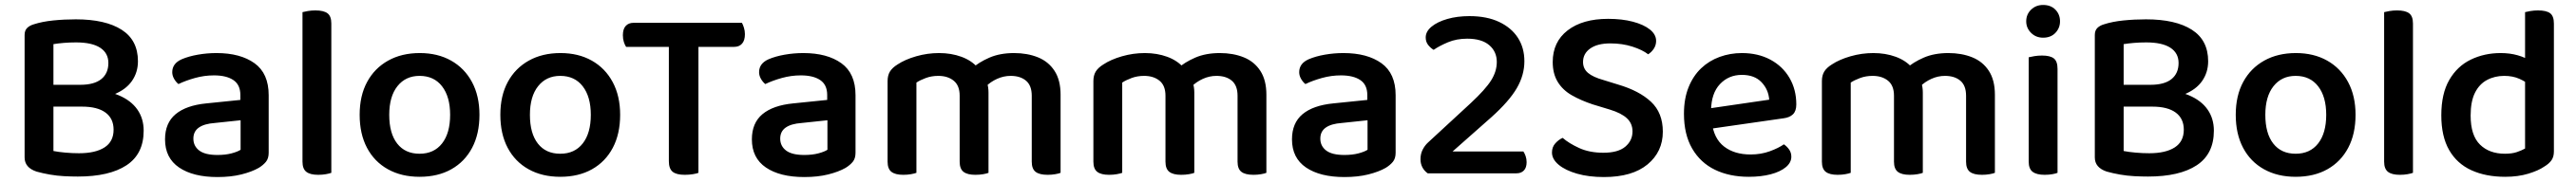

<svg xmlns="http://www.w3.org/2000/svg" viewBox="-20 -699 10363 734"><path d="M404 -357V-269H156V-357ZM310 -269 331 -336Q407 -336 457 -315Q507 -294 532.5 -257.5Q558 -221 558 -172Q558 -78 489 -32.5Q420 13 293 13Q267 13 238 11.5Q209 10 180.5 5Q152 0 127 -7Q79 -23 79 -64V-558Q79 -576 89 -586Q99 -596 116 -601Q150 -612 194 -616.5Q238 -621 285 -621Q404 -621 469.5 -579Q535 -537 535 -452Q535 -407 510.5 -372Q486 -337 436.5 -317.5Q387 -298 310 -298L303 -357Q359 -357 387.5 -380Q416 -403 416 -445Q416 -485 383 -506.5Q350 -528 286 -528Q260 -528 236.5 -526Q213 -524 195 -521V-90Q215 -86 243 -83.5Q271 -81 298 -81Q364 -81 400.5 -104.5Q437 -128 437 -176Q437 -221 404.5 -245Q372 -269 310 -269Z M855 -74Q887 -74 911.5 -80.5Q936 -87 948 -95V-214L844 -203Q802 -200 780 -184.5Q758 -169 758 -140Q758 -110 781.5 -92Q805 -74 855 -74ZM851 -485Q947 -485 1004 -444Q1061 -403 1061 -315V-83Q1061 -60 1050 -46.5Q1039 -33 1021 -22Q993 -6 951 4.5Q909 15 855 15Q757 15 700.5 -23.5Q644 -62 644 -137Q644 -203 686.5 -238.5Q729 -274 810 -282L947 -296V-316Q947 -357 919 -376Q891 -395 841 -395Q802 -395 764.5 -384.5Q727 -374 698 -360Q688 -368 680.5 -381Q673 -394 673 -408Q673 -443 711 -460Q739 -472 776 -478.5Q813 -485 851 -485Z M1197 -264 1313 -257V-2Q1305 1 1291 3.5Q1277 6 1260 6Q1228 6 1212.5 -6Q1197 -18 1197 -47ZM1313 -198 1197 -205V-650Q1204 -652 1218.5 -654.5Q1233 -657 1249 -657Q1282 -657 1297.5 -645.5Q1313 -634 1313 -604Z M1909 -236Q1909 -159 1879.5 -103Q1850 -47 1796 -16.5Q1742 14 1668 14Q1595 14 1540.5 -16.5Q1486 -47 1456.5 -103Q1427 -159 1427 -236Q1427 -313 1457 -368.5Q1487 -424 1541.5 -454.5Q1596 -485 1669 -485Q1741 -485 1795 -454.5Q1849 -424 1879 -368Q1909 -312 1909 -236ZM1668 -393Q1612 -393 1579 -351.5Q1546 -310 1546 -236Q1546 -161 1578 -120Q1610 -79 1668 -79Q1726 -79 1758.5 -120.5Q1791 -162 1791 -236Q1791 -309 1758.5 -351Q1726 -393 1668 -393Z M2475 -236Q2475 -159 2445.5 -103Q2416 -47 2362 -16.5Q2308 14 2234 14Q2161 14 2106.5 -16.5Q2052 -47 2022.5 -103Q1993 -159 1993 -236Q1993 -313 2023 -368.5Q2053 -424 2107.5 -454.5Q2162 -485 2235 -485Q2307 -485 2361 -454.5Q2415 -424 2445 -368Q2475 -312 2475 -236ZM2234 -393Q2178 -393 2145 -351.5Q2112 -310 2112 -236Q2112 -161 2144 -120Q2176 -79 2234 -79Q2292 -79 2324.5 -120.5Q2357 -162 2357 -236Q2357 -309 2324.5 -351Q2292 -393 2234 -393Z M2695 -510 2692 -607H2965Q2969 -600 2973 -587.5Q2977 -575 2977 -561Q2977 -536 2965.5 -523Q2954 -510 2934 -510ZM2769 -607 2772 -510H2499Q2494 -517 2490 -529.5Q2486 -542 2486 -557Q2486 -582 2497.5 -594.5Q2509 -607 2529 -607ZM2671 -537H2790V-2Q2783 1 2767.5 3.5Q2752 6 2735 6Q2701 6 2686 -6.5Q2671 -19 2671 -49Z M3216 -74Q3248 -74 3272.5 -80.5Q3297 -87 3309 -95V-214L3205 -203Q3163 -200 3141 -184.5Q3119 -169 3119 -140Q3119 -110 3142.5 -92Q3166 -74 3216 -74ZM3212 -485Q3308 -485 3365 -444Q3422 -403 3422 -315V-83Q3422 -60 3411 -46.5Q3400 -33 3382 -22Q3354 -6 3312 4.5Q3270 15 3216 15Q3118 15 3061.5 -23.5Q3005 -62 3005 -137Q3005 -203 3047.5 -238.5Q3090 -274 3171 -282L3308 -296V-316Q3308 -357 3280 -376Q3252 -395 3202 -395Q3163 -395 3125.5 -384.5Q3088 -374 3059 -360Q3049 -368 3041.5 -381Q3034 -394 3034 -408Q3034 -443 3072 -460Q3100 -472 3137 -478.5Q3174 -485 3212 -485Z M3957 -326V-211H3841V-313Q3841 -354 3817 -373.5Q3793 -393 3755 -393Q3728 -393 3705 -384.5Q3682 -376 3667 -366V-211H3551V-372Q3551 -395 3560.5 -410.5Q3570 -426 3591 -439Q3621 -459 3666 -472Q3711 -485 3758 -485Q3807 -485 3848 -470Q3889 -455 3914 -426Q3921 -420 3926.5 -414Q3932 -408 3936 -400Q3945 -386 3951 -366.5Q3957 -347 3957 -326ZM4247 -317V-211H4131V-313Q4131 -354 4108 -373.5Q4085 -393 4046 -393Q4018 -393 3991.5 -381Q3965 -369 3945 -349L3889 -422Q3918 -448 3960.5 -466.5Q4003 -485 4060 -485Q4113 -485 4155.5 -468Q4198 -451 4222.5 -413.5Q4247 -376 4247 -317ZM3551 -260H3667V-2Q3659 1 3645 3.5Q3631 6 3614 6Q3582 6 3566.5 -6Q3551 -18 3551 -47ZM3841 -260H3957V-2Q3950 1 3935.5 3.5Q3921 6 3904 6Q3872 6 3856.5 -6Q3841 -18 3841 -47ZM4131 -260H4247V-2Q4240 1 4225.5 3.5Q4211 6 4195 6Q4162 6 4146.5 -6Q4131 -18 4131 -47Z M4785 -326V-211H4669V-313Q4669 -354 4645 -373.5Q4621 -393 4583 -393Q4556 -393 4533 -384.5Q4510 -376 4495 -366V-211H4379V-372Q4379 -395 4388.5 -410.5Q4398 -426 4419 -439Q4449 -459 4494 -472Q4539 -485 4586 -485Q4635 -485 4676 -470Q4717 -455 4742 -426Q4749 -420 4754.5 -414Q4760 -408 4764 -400Q4773 -386 4779 -366.5Q4785 -347 4785 -326ZM5075 -317V-211H4959V-313Q4959 -354 4936 -373.5Q4913 -393 4874 -393Q4846 -393 4819.5 -381Q4793 -369 4773 -349L4717 -422Q4746 -448 4788.5 -466.5Q4831 -485 4888 -485Q4941 -485 4983.5 -468Q5026 -451 5050.5 -413.5Q5075 -376 5075 -317ZM4379 -260H4495V-2Q4487 1 4473 3.5Q4459 6 4442 6Q4410 6 4394.5 -6Q4379 -18 4379 -47ZM4669 -260H4785V-2Q4778 1 4763.5 3.5Q4749 6 4732 6Q4700 6 4684.5 -6Q4669 -18 4669 -47ZM4959 -260H5075V-2Q5068 1 5053.5 3.5Q5039 6 5023 6Q4990 6 4974.5 -6Q4959 -18 4959 -47Z M5389 -74Q5421 -74 5445.5 -80.5Q5470 -87 5482 -95V-214L5378 -203Q5336 -200 5314 -184.5Q5292 -169 5292 -140Q5292 -110 5315.5 -92Q5339 -74 5389 -74ZM5385 -485Q5481 -485 5538 -444Q5595 -403 5595 -315V-83Q5595 -60 5584 -46.5Q5573 -33 5555 -22Q5527 -6 5485 4.5Q5443 15 5389 15Q5291 15 5234.5 -23.5Q5178 -62 5178 -137Q5178 -203 5220.5 -238.5Q5263 -274 5344 -282L5481 -296V-316Q5481 -357 5453 -376Q5425 -395 5375 -395Q5336 -395 5298.5 -384.5Q5261 -374 5232 -360Q5222 -368 5214.5 -381Q5207 -394 5207 -408Q5207 -443 5245 -460Q5273 -472 5310 -478.5Q5347 -485 5385 -485Z M5716 -548Q5716 -572 5739.5 -591.5Q5763 -611 5803 -622.5Q5843 -634 5892 -634Q5962 -634 6011.5 -610.5Q6061 -587 6087 -546.5Q6113 -506 6113 -452Q6113 -396 6082.5 -343.5Q6052 -291 5981 -227L5824 -88H6109Q6114 -81 6118 -69.5Q6122 -58 6122 -45Q6122 -23 6111 -11.5Q6100 0 6081 0H5724Q5710 -10 5702.5 -24.5Q5695 -39 5695 -57Q5695 -78 5703.5 -95Q5712 -112 5725 -124L5897 -283Q5956 -338 5979 -374.5Q6002 -411 6002 -449Q6002 -491 5971.5 -517Q5941 -543 5883 -543Q5840 -543 5805.5 -528.5Q5771 -514 5748 -498Q5736 -505 5726 -517.5Q5716 -530 5716 -548Z M6431 -83Q6490 -83 6519 -107.5Q6548 -132 6548 -169Q6548 -201 6525.5 -222Q6503 -243 6457 -257L6388 -278Q6340 -294 6303.5 -315Q6267 -336 6247 -369Q6227 -402 6227 -449Q6227 -530 6287 -576.5Q6347 -623 6450 -623Q6506 -623 6549.5 -611.5Q6593 -600 6618 -580Q6643 -560 6643 -534Q6643 -517 6634 -503Q6625 -489 6611 -480Q6588 -498 6547.5 -511Q6507 -524 6459 -524Q6407 -524 6378 -503.5Q6349 -483 6349 -449Q6349 -422 6369 -405Q6389 -388 6432 -376L6490 -358Q6575 -333 6622.5 -288.5Q6670 -244 6670 -168Q6670 -87 6608.5 -36Q6547 15 6433 15Q6372 15 6325 1.5Q6278 -12 6251 -34.5Q6224 -57 6224 -84Q6224 -106 6237.5 -121Q6251 -136 6267 -143Q6292 -121 6333.5 -102Q6375 -83 6431 -83Z M6829 -175 6824 -257 7098 -297Q7095 -338 7067 -367.5Q7039 -397 6988 -397Q6935 -397 6900 -360Q6865 -323 6864 -254L6867 -207Q6875 -140 6916.5 -108Q6958 -76 7023 -76Q7065 -76 7100.5 -89Q7136 -102 7157 -117Q7170 -108 7178.5 -95.5Q7187 -83 7187 -67Q7187 -43 7164.5 -24.5Q7142 -6 7103.5 4Q7065 14 7016 14Q6938 14 6879.5 -14.5Q6821 -43 6788 -100Q6755 -157 6755 -240Q6755 -301 6773.5 -347Q6792 -393 6824 -423.5Q6856 -454 6898.5 -469.5Q6941 -485 6988 -485Q7053 -485 7102.5 -458.5Q7152 -432 7179.5 -385Q7207 -338 7207 -278Q7207 -251 7193.5 -238Q7180 -225 7156 -222Z M7716 -326V-211H7600V-313Q7600 -354 7576 -373.5Q7552 -393 7514 -393Q7487 -393 7464 -384.5Q7441 -376 7426 -366V-211H7310V-372Q7310 -395 7319.5 -410.5Q7329 -426 7350 -439Q7380 -459 7425 -472Q7470 -485 7517 -485Q7566 -485 7607 -470Q7648 -455 7673 -426Q7680 -420 7685.5 -414Q7691 -408 7695 -400Q7704 -386 7710 -366.5Q7716 -347 7716 -326ZM8006 -317V-211H7890V-313Q7890 -354 7867 -373.5Q7844 -393 7805 -393Q7777 -393 7750.5 -381Q7724 -369 7704 -349L7648 -422Q7677 -448 7719.5 -466.5Q7762 -485 7819 -485Q7872 -485 7914.5 -468Q7957 -451 7981.5 -413.5Q8006 -376 8006 -317ZM7310 -260H7426V-2Q7418 1 7404 3.5Q7390 6 7373 6Q7341 6 7325.5 -6Q7310 -18 7310 -47ZM7600 -260H7716V-2Q7709 1 7694.5 3.5Q7680 6 7663 6Q7631 6 7615.5 -6Q7600 -18 7600 -47ZM7890 -260H8006V-2Q7999 1 7984.5 3.5Q7970 6 7954 6Q7921 6 7905.5 -6Q7890 -18 7890 -47Z M8132 -613Q8132 -641 8151.5 -660Q8171 -679 8200 -679Q8231 -679 8249.5 -660Q8268 -641 8268 -613Q8268 -586 8249.5 -566.5Q8231 -547 8200 -547Q8171 -547 8151.5 -566.5Q8132 -586 8132 -613ZM8142 -264H8258V-2Q8251 1 8237 3.5Q8223 6 8206 6Q8174 6 8158 -6Q8142 -18 8142 -47ZM8258 -205H8142V-468Q8150 -470 8164.5 -472.5Q8179 -475 8196 -475Q8228 -475 8243 -463.5Q8258 -452 8258 -421Z M8733 -357V-269H8485V-357ZM8639 -269 8660 -336Q8736 -336 8786 -315Q8836 -294 8861.5 -257.5Q8887 -221 8887 -172Q8887 -78 8818 -32.5Q8749 13 8622 13Q8596 13 8567 11.5Q8538 10 8509.5 5Q8481 0 8456 -7Q8408 -23 8408 -64V-558Q8408 -576 8418 -586Q8428 -596 8445 -601Q8479 -612 8523 -616.5Q8567 -621 8614 -621Q8733 -621 8798.5 -579Q8864 -537 8864 -452Q8864 -407 8839.5 -372Q8815 -337 8765.5 -317.5Q8716 -298 8639 -298L8632 -357Q8688 -357 8716.5 -380Q8745 -403 8745 -445Q8745 -485 8712 -506.5Q8679 -528 8615 -528Q8589 -528 8565.5 -526Q8542 -524 8524 -521V-90Q8544 -86 8572 -83.5Q8600 -81 8627 -81Q8693 -81 8729.5 -104.5Q8766 -128 8766 -176Q8766 -221 8733.5 -245Q8701 -269 8639 -269Z M9457 -236Q9457 -159 9427.5 -103Q9398 -47 9344 -16.5Q9290 14 9216 14Q9143 14 9088.5 -16.5Q9034 -47 9004.5 -103Q8975 -159 8975 -236Q8975 -313 9005 -368.5Q9035 -424 9089.5 -454.5Q9144 -485 9217 -485Q9289 -485 9343 -454.5Q9397 -424 9427 -368Q9457 -312 9457 -236ZM9216 -393Q9160 -393 9127 -351.5Q9094 -310 9094 -236Q9094 -161 9126 -120Q9158 -79 9216 -79Q9274 -79 9306.5 -120.5Q9339 -162 9339 -236Q9339 -309 9306.5 -351Q9274 -393 9216 -393Z M9572 -264 9688 -257V-2Q9680 1 9666 3.5Q9652 6 9635 6Q9603 6 9587.5 -6Q9572 -18 9572 -47ZM9688 -198 9572 -205V-650Q9579 -652 9593.5 -654.5Q9608 -657 9624 -657Q9657 -657 9672.5 -645.5Q9688 -634 9688 -604Z M10139 -100V-417L10255 -418V-88Q10255 -67 10245.5 -53Q10236 -39 10216 -27Q10193 -11 10152 1.5Q10111 14 10059 14Q9981 14 9923 -12.5Q9865 -39 9833.5 -94Q9802 -149 9802 -234Q9802 -321 9834 -376.5Q9866 -432 9920.5 -458.5Q9975 -485 10041 -485Q10078 -485 10109.5 -476Q10141 -467 10160 -453V-354Q10143 -369 10116.5 -381Q10090 -393 10055 -393Q10017 -393 9986 -376.5Q9955 -360 9937.5 -325Q9920 -290 9920 -233Q9920 -153 9957.5 -116Q9995 -79 10058 -79Q10086 -79 10105.5 -85.5Q10125 -92 10139 -100ZM10255 -393H10139V-650Q10146 -652 10160.5 -654.5Q10175 -657 10191 -657Q10225 -657 10240 -645.5Q10255 -634 10255 -604Z"/></svg>

Font: BalooTamma2SemiBold
Style: Regular
Weight: 600
Designer: Divya Kowshik, Shuchita Grover and Ek Type
Foundry: Ek Type
Version: Version 1.700